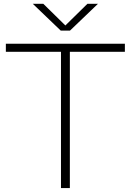

<svg xmlns="http://www.w3.org/2000/svg" viewBox="-20 -964 670 984"><path d="M292.5 0V-698.5H10V-740H620V-698.5H338V0ZM291.5 -807 148 -944.5H202L315 -833.5L428 -944.5H482L338.5 -807Z"/></svg>

Font: Encode Sans Expanded ExtraLight
Style: Regular
Weight: 200
Width: 7
Designer: Multiple Designers
Foundry: Impallari Type
Version: Version 3.000; ttfautohint (v1.8.3) -l 8 -r 50 -G 200 -x 14 